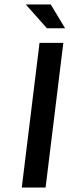

<svg xmlns="http://www.w3.org/2000/svg" viewBox="-20 -840 312 855"><path d="M183 -5 262 -649H156L77 -5ZM270 -714 206 -820H95L189 -714Z"/></svg>

Font: Falling Sky
Style: LightObl
Weight: 400
Designer: Paul D. Hunt
Foundry: Adobe Systems Incorporated
Version: Version 1.02